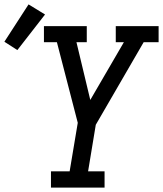

<svg xmlns="http://www.w3.org/2000/svg" viewBox="-103 -854 742 874"><path d="M129 0V-74H214L251 -295L156 -662H97V-735H292V-662H245L308 -399L461 -662H424V-735H619V-662H551L333 -286L298 -74H373V0ZM-24 -626 -83 -664 27 -834 102 -788Z"/></svg>

Font: Iosevka Slab Extended
Style: Italic
Weight: 400
Width: 7
Italic angle: -9°
Monospace: yes
Designer: Belleve Invis
Foundry: Belleve Invis
Version: Version 11.1.0; ttfautohint (v1.8.3)